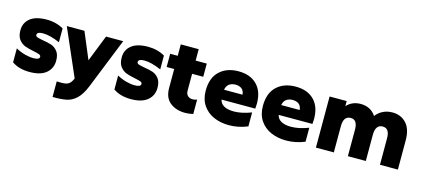

<svg xmlns="http://www.w3.org/2000/svg" viewBox="-64 -1216 4326 1966"><g transform="rotate(15 2098.5 -233.0)"><path d="M50 -41V-189Q99 -162 148 -149Q197 -136 239 -136Q303 -136 303 -166Q303 -183 284.5 -190Q266 -197 222 -206Q166 -217 129.5 -230.5Q93 -244 65 -279Q37 -314 37 -378Q37 -458 96.5 -505.5Q156 -553 273 -553Q322 -553 368 -541Q414 -529 450 -507V-361Q344 -407 271 -407Q207 -407 207 -375Q207 -359 225 -352.5Q243 -346 287 -338Q340 -330 378 -317.5Q416 -305 444 -270Q472 -235 472 -171Q472 -89 412.5 -39Q353 11 237 11Q124 11 50 -41Z M585 33Q630 33 655.5 18.5Q681 4 702 -44L485 -542H672L790 -261L901 -542H1083L869 -8Q831 86 783.5 130.5Q736 175 680 186.5Q624 198 532 197V32Z M1124 -41V-189Q1173 -162 1222 -149Q1271 -136 1313 -136Q1377 -136 1377 -166Q1377 -183 1358.5 -190Q1340 -197 1296 -206Q1240 -217 1203.5 -230.5Q1167 -244 1139 -279Q1111 -314 1111 -378Q1111 -458 1170.5 -505.5Q1230 -553 1347 -553Q1396 -553 1442 -541Q1488 -529 1524 -507V-361Q1418 -407 1345 -407Q1281 -407 1281 -375Q1281 -359 1299 -352.5Q1317 -346 1361 -338Q1414 -330 1452 -317.5Q1490 -305 1518 -270Q1546 -235 1546 -171Q1546 -89 1486.5 -39Q1427 11 1311 11Q1198 11 1124 -41Z M1581 -542H1661V-663H1851V-542H1969V-402H1851V-225Q1851 -188 1871 -169.5Q1891 -151 1923 -151Q1945 -151 1969 -160V-7Q1922 3 1883 3Q1788 3 1724.5 -47Q1661 -97 1661 -202V-402H1581Z M2030 -273Q2030 -408 2105.5 -479Q2181 -550 2306 -550Q2430 -550 2500.5 -479Q2571 -408 2571 -279Q2571 -254 2568 -225H2210Q2220 -182 2259 -161Q2298 -140 2362 -140Q2445 -140 2547 -179V-31Q2450 9 2349 9Q2261 9 2188.5 -22.5Q2116 -54 2073 -117.5Q2030 -181 2030 -273ZM2310 -410Q2270 -410 2243 -390Q2216 -370 2209 -329H2405Q2401 -371 2376 -390.5Q2351 -410 2310 -410Z M2636 -273Q2636 -408 2711.5 -479Q2787 -550 2912 -550Q3036 -550 3106.5 -479Q3177 -408 3177 -279Q3177 -254 3174 -225H2816Q2826 -182 2865 -161Q2904 -140 2968 -140Q3051 -140 3153 -179V-31Q3056 9 2955 9Q2867 9 2794.5 -22.5Q2722 -54 2679 -117.5Q2636 -181 2636 -273ZM2916 -410Q2876 -410 2849 -390Q2822 -370 2815 -329H3011Q3007 -371 2982 -390.5Q2957 -410 2916 -410Z M4140 -310V0H3950V-282Q3950 -386 3876 -386Q3839 -386 3819.5 -358.5Q3800 -331 3800 -277V0H3610V-282Q3610 -386 3538 -386Q3461 -386 3461 -277V0H3271V-542H3452V-488Q3509 -551 3601 -551Q3651 -551 3693 -530Q3735 -509 3762 -467Q3793 -508 3838 -529.5Q3883 -551 3936 -551Q4027 -551 4083.5 -490Q4140 -429 4140 -310Z"/></g></svg>

Font: Chess Sans ExtraBold
Style: Regular
Weight: 800
Designer: Wolf Bōese
Foundry: Wolf Bōese
Version: Version 7.223